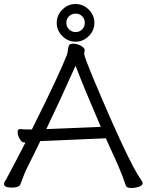

<svg xmlns="http://www.w3.org/2000/svg" viewBox="-21 -929 732 958"><path d="M607 -3Q588 -59 566 -109L507 -239L484 -238Q460 -237 423 -235.5Q386 -234 344.5 -232Q303 -230 265.5 -228.5Q228 -227 204.5 -226Q181 -225 180 -225Q164 -191 148 -159L118 -99Q99 -61 81 -10Q75 7 37 7Q-1 7 -1 -12Q-1 -18 3 -23.5Q7 -29 11 -36.5Q15 -44 24.5 -62Q34 -80 53.5 -116.5Q73 -153 106 -218H99Q87 -218 77 -236.5Q67 -255 67 -270Q67 -285 78 -285H80Q98 -283 119 -283H138Q273 -553 312 -653Q316 -662 318 -680.5Q320 -699 325 -705Q330 -711 345.5 -711Q361 -711 380 -702Q399 -693 402 -680L399 -660Q399 -647 452 -520Q619 -124 680 -36Q691 -20 691 -16Q691 -4 673 2.5Q655 9 633 9Q611 9 607 -3ZM210 -285 482 -296Q397 -493 356 -601Q273 -416 210 -285ZM450 -815Q450 -777 422 -749Q394 -721 356 -721Q318 -721 290 -749Q262 -777 262 -815Q262 -853 290 -881Q318 -909 356 -909Q394 -909 422 -881Q450 -853 450 -815ZM389 -782.5Q402 -796 402 -815.5Q402 -835 389 -848Q376 -861 356.5 -861Q337 -861 323.5 -848Q310 -835 310 -815.5Q310 -796 323.5 -782.5Q337 -769 356.5 -769Q376 -769 389 -782.5Z"/></svg>

Font: LXGW WenKai TC
Style: Regular
Weight: 400
Designer: LXGW / Fontworks Inc.
Foundry: LXGW / Fontworks Inc.
Version: Version 1.330